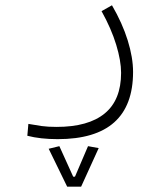

<svg xmlns="http://www.w3.org/2000/svg" viewBox="-20 -303 626 720"><path d="M196.3 218.8Q131.3 218.8 82.5 206.1L86.4 161.6Q113.8 166.5 136.5 169.7Q159.2 172.9 191.9 172.9Q311.5 172.9 372.8 122.3Q434.1 71.8 434.1 -29.8Q434.1 -74.7 415.8 -135Q397.5 -195.3 360.8 -261.2L399.9 -283.2Q439 -215.8 459 -151.4Q479 -86.9 479 -33.2Q479 218.8 196.3 218.8ZM231.9 397 162.6 254.9 202.6 245.1 254.4 359.4H261.2L310.1 245.1L350.1 252.4L284.2 397Z"/></svg>

Font: Cascadia Code NF ExtraLight
Style: Regular
Weight: 200
Monospace: yes
Designer: Aaron Bell
Foundry: Saja Typeworks
Version: Version 2404.023; ttfautohint (v1.8.4)